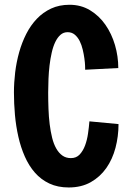

<svg xmlns="http://www.w3.org/2000/svg" viewBox="-20 -786 562 821"><path d="M486.8 -255.4Q486.8 -203.1 473.9 -154.1Q460.9 -105 434.6 -67.4Q408.2 -29.8 368.2 -7.1Q328.1 15.6 273.9 15.6Q227.1 15.6 191.2 -1.2Q155.3 -18.1 129.4 -47.6Q103.5 -77.1 86.2 -116.5Q68.8 -155.8 58.6 -200.9Q48.3 -246.1 43.9 -294.7Q39.6 -343.3 39.6 -390.6Q39.6 -432.6 44.9 -476.8Q50.3 -521 62 -562.7Q73.7 -604.5 92.5 -641.4Q111.3 -678.2 137.7 -705.8Q164.1 -733.4 198.7 -749.5Q233.4 -765.6 277.3 -765.6Q326.7 -765.6 365.5 -741.9Q404.3 -718.3 430.9 -679.9Q457.5 -641.6 471.7 -593.3Q485.8 -544.9 485.8 -495.1L344.2 -487.8Q344.2 -491.7 343.8 -505.1Q343.3 -518.6 340.8 -536.4Q338.4 -554.2 333.7 -574Q329.1 -593.8 320.8 -610.4Q312.5 -627 299.8 -637.7Q287.1 -648.4 269 -648.4Q251.5 -648.4 238.5 -637Q225.6 -625.5 216.3 -606.2Q207 -586.9 201.2 -561Q195.3 -535.2 191.9 -506.6Q188.5 -478 187.3 -448.2Q186 -418.5 186 -390.6Q186 -355.5 187.3 -320.8Q188.5 -286.1 192.4 -254.9Q196.3 -223.6 202.9 -197Q209.5 -170.4 220.5 -151.1Q231.4 -131.8 246.8 -120.8Q262.2 -109.9 283.2 -109.9Q306.2 -109.9 320.6 -125.2Q335 -140.6 343.8 -164.1Q352.5 -187.5 356.4 -215.1Q360.4 -242.7 362.3 -267.1Z"/></svg>

Font: Francois One
Style: Regular
Weight: 400
Designer: Vernon Adams
Foundry: vernon adams
Version: Version 1.000